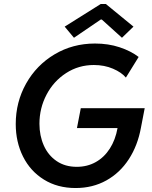

<svg xmlns="http://www.w3.org/2000/svg" viewBox="-20 -949 773 977"><path d="M60.1 -317.9Q60.1 -429.7 112.8 -523.7Q165.5 -617.7 257.8 -672.6Q350.1 -727.5 463.4 -727.5Q531.2 -727.5 588.6 -708.5Q646 -689.5 685.5 -659.2L620.6 -554.2Q598.6 -580.6 554.9 -599.4Q511.2 -618.2 457.5 -618.2Q379.9 -618.2 316.4 -577.1Q252.9 -536.1 216.8 -467.3Q180.7 -398.4 180.7 -319.3Q180.7 -258.8 202.9 -208.7Q225.1 -158.7 268.1 -129.4Q311 -100.1 370.6 -100.1Q424.3 -100.1 467.3 -124.3Q510.3 -148.4 538.8 -192.9Q567.4 -237.3 578.1 -297.4H371.6L391.1 -398.4H716.3L697.3 -299.8Q680.7 -208.5 635.5 -138.9Q590.3 -69.3 521 -30.8Q451.7 7.8 364.7 7.8Q272.5 7.8 203.4 -35.2Q134.3 -78.1 97.2 -152.3Q60.1 -226.6 60.1 -317.9ZM309.1 -813.5 492.7 -928.7H518.6L659.2 -813.5L600.6 -756.8L498 -849.6H492.7L356.4 -756.8Z"/></svg>

Font: Reddit Sans Fudge SmBold Italic
Style: Regular
Weight: 600
Italic angle: -11.25°
Designer: Stephen Hutchings
Version: Version 1.013